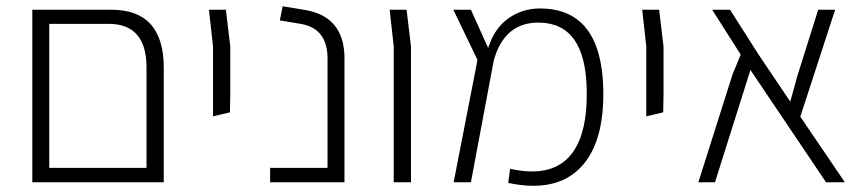

<svg xmlns="http://www.w3.org/2000/svg" viewBox="-20 -581 2751 612"><path d="M335 -550Q502 -550 502 -365V0H447H98H83V-550H137ZM137 -46H447V-366Q447 -505 326 -505H137Z M659 -210V-433L646 -550H700L714 -433V-286L713 -223Z M841 0V-46H1024V-394Q1024 -491 938 -505L872 -516L881 -561L954 -549Q1078 -527 1078 -395V0Z M1235 0V-433L1222 -550H1276L1290 -433V0Z M1903 -299Q1907 -123 1828 -44.5Q1749 34 1600 2L1606 -43Q1732 -15 1793 -80Q1854 -145 1850 -299Q1845 -509 1696 -509Q1588 -509 1554 -389L1481 0H1426L1502 -390L1425 -550H1481L1536 -428Q1556 -491 1600.5 -522.5Q1645 -554 1701 -554Q1896 -554 1903 -299Z M2040 -210V-433L2027 -550H2081L2095 -433V-286L2094 -223Z M2673 0H2613L2372 -358L2259 0H2206L2315 -344L2341 -407L2250 -550H2307L2398 -407L2499 -257L2521 -337L2588 -550H2642L2531 -209Z"/></svg>

Font: Assistant Light
Style: Regular
Weight: 300
Designer: Hebrew By Ben Nathan, Latin by Paul Hunt
Version: Version 2.001;PS 002.001;hotconv 1.0.88;makeotf.lib2.5.64775